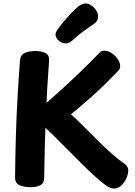

<svg xmlns="http://www.w3.org/2000/svg" viewBox="-20 -1073 785 1114"><path d="M236.4 -42Q236.4 -10.9 215.9 1.1Q195.4 13 156.4 13Q117.4 13 92.4 1.1Q67.4 -10.9 67.4 -42Q68.4 -151 71.6 -266.5Q74.7 -382 81.2 -498Q87.7 -614 95.9 -722Q98.7 -753.9 123.1 -765.4Q147.4 -777 186.4 -777Q219.8 -777 243.2 -765.4Q266.7 -753.9 264.9 -722Q253.4 -571.1 245.9 -396Q238.4 -220.9 236.4 -42ZM641.4 21Q628.4 21 616.4 15Q604.4 9 589.4 -1Q564.4 -19 528.4 -52Q492.4 -85 450.4 -126.5Q408.4 -168 364.9 -212Q321.4 -256 280.4 -296.5Q239.4 -337 204.4 -368V-437Q259.4 -484 318.4 -537Q377.4 -590 437.9 -648Q498.4 -706 557.4 -767Q563.4 -774 570.4 -776.5Q577.4 -779 584.4 -779Q605.8 -779 627.3 -765.1Q648.8 -751.2 663.1 -730.2Q677.3 -709.2 677.3 -688.7Q677.3 -673.7 665.3 -661.7Q621.3 -615.7 583.8 -579.3Q546.3 -542.9 509.8 -510.3Q473.2 -477.8 433.3 -443.9Q393.4 -410 343.4 -370L367.4 -430Q395.4 -408 427.3 -377.3Q459.2 -346.7 493 -312.1Q526.8 -277.6 562.1 -243.1Q597.3 -208.7 632.2 -178Q667.1 -147.3 700.1 -124.3Q724.1 -108.3 724.1 -86.3Q724.1 -62.3 712.8 -37.2Q701.4 -12.1 682.6 4.4Q663.8 21 641.4 21ZM359.9 -821.2Q340.4 -821.2 321.4 -836.7Q302.3 -852.1 302.3 -872.3Q302.3 -880.8 305.6 -887.8Q308.9 -894.9 313.6 -901.3Q329.2 -923.4 351.5 -950Q373.8 -976.6 396.3 -999.8Q418.9 -1023.1 433.7 -1034.7Q444.2 -1043.2 455.1 -1048.1Q465.9 -1052.9 476.8 -1052.9Q493.4 -1052.9 510.4 -1041.2Q527.4 -1029.6 538.4 -1012.2Q549.3 -994.8 549.3 -976.6Q549.3 -953.6 530.7 -938.8Q515.9 -927.9 476.4 -900.4Q437 -872.9 397.9 -836.9Q380.7 -821.2 359.9 -821.2Z"/></svg>

Font: Playpen Sans
Style: Regular
Weight: 400
Designer: Laura Meseguer, Veronika Burian, José Scaglione, Kostas Bartsokas, Vera Evstafieva, Tom Grace, Yorlmar Campos
Foundry: TypeTogether
Version: Version 2.000